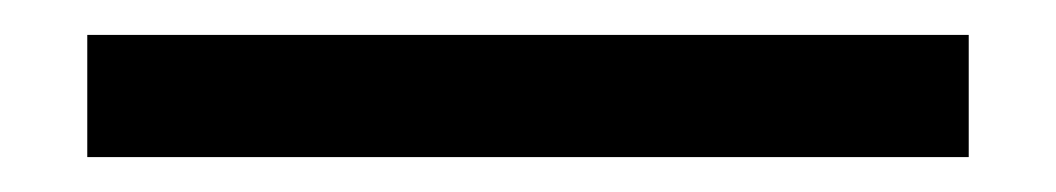

<svg xmlns="http://www.w3.org/2000/svg" viewBox="-20 75 605 110"><path d="M30 165V95H535V165Z"/></svg>

Font: Anuphan
Style: Regular
Weight: 400
Designer: Mike Abbink, Paul van der Laan, Pieter van Rosmalen, Mint Tantisuwanna
Foundry: Bold Monday; Cadson Demak
Version: Version 3.002;hotconv 1.0.109;makeotfexe 2.5.65596